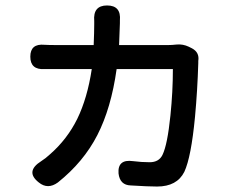

<svg xmlns="http://www.w3.org/2000/svg" viewBox="-20 -634 837 703"><path d="M122 34Q71 -6 131 -44Q147 -54 163 -69Q226 -124 263 -199Q300 -275 316 -381H187Q165 -381 143 -381Q91 -378 91 -426.5Q91 -475 143 -470Q158 -469 187 -469H323Q325 -517 325 -546Q325 -552 325 -557Q320 -614 372 -614Q424 -614 419 -559Q419 -554 419 -549Q417 -502 416 -469H596Q609 -469 627 -471Q650 -473 671 -463L683 -457Q711 -442 706 -411Q706 -407 706 -403Q703 -303 694 -206Q680 -59 655 -5Q628 49 555 49Q523 49 459 45Q419 44 414 1Q410 -52 467 -44Q498 -40 528 -40Q562 -40 575 -67Q593 -104 604 -211Q613 -298 613 -381H510H407Q387 -238 336.5 -139.5Q286 -41 192 34Q155 61 122 34Z"/></svg>

Font: GenSenRounded JP M
Style: Regular
Weight: 500
Version: Version 1.501;PS 1;hotconv 16.6.51;makeotf.lib2.5.65220